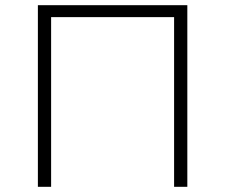

<svg xmlns="http://www.w3.org/2000/svg" viewBox="-20 -720 868 740"><path d="M126 -700H702V0H651V-654H177V0H126Z"/></svg>

Font: mBank Light
Style: Regular
Weight: 300
Designer: Julieta Ulanovsky
Foundry: Julieta Ulanovsky
Version: Version 7.200;PS 007.200;hotconv 1.0.88;makeotf.lib2.5.64775